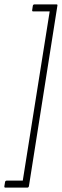

<svg xmlns="http://www.w3.org/2000/svg" viewBox="-72 -716 283 877"><path d="M-48 141Q-53 141 -52 134L-49 116Q-48 109 -41 109H32L155 -664H79Q74 -664 75 -670L78 -690Q80 -696 85 -696H186Q192 -696 190 -689L60 135Q58 141 53 141Z"/></svg>

Font: Sofia Sans Extra Condensed ExtraLight
Style: Italic
Weight: 250
Italic angle: -9°
Version: Version 4.100